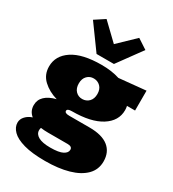

<svg xmlns="http://www.w3.org/2000/svg" viewBox="-236 -937 1140 1267"><g transform="rotate(30 333.5 -303.5)"><path d="M456.1 -134.3Q551.3 -134.3 599.9 -95.7Q648.4 -57.1 648.4 14.2Q648.4 76.2 606.2 118.7Q564 161.1 488.3 182.6Q412.6 204.1 311.5 204.1Q211.4 204.1 148.7 186.3Q85.9 168.5 56.9 138.9Q27.8 109.4 27.8 74.7Q27.8 48.3 47.6 26.9Q67.4 5.4 98.1 -4.4Q63 -32.7 63 -78.6Q63 -119.1 92 -146.7Q121.1 -174.3 174.8 -187.5Q109.4 -206.5 66.2 -247.1Q22.9 -287.6 22.9 -350.1Q22.9 -432.1 98.6 -482.2Q174.3 -532.2 319.8 -532.2Q396.5 -532.2 457 -512.7L660.2 -532.7V-381.3H598.6Q602.1 -366.2 602.1 -350.1Q602.1 -268.1 523.9 -218.5Q445.8 -168.9 301.3 -168.9Q266.1 -168.9 266.1 -151.9Q266.1 -134.3 301.3 -134.3ZM319.8 -428.7Q290 -429.2 269.5 -408.4Q249 -387.7 249 -351.1Q249 -314 269.3 -293Q289.6 -272 319.8 -272.5Q350.1 -272.9 370.4 -293.7Q390.6 -314.5 390.6 -351.1Q390.6 -387.2 370.4 -407.7Q350.1 -428.2 319.8 -428.7ZM176.3 47.4Q176.3 76.7 206.5 93.5Q236.8 110.4 296.9 110.4Q362.3 110.4 391.1 95.2Q419.9 80.1 419.9 56.6Q419.9 32.2 384.8 32.2H234.9Q205.1 32.2 179.7 28.3Q176.3 37.6 176.3 47.4ZM253.4 -577.6 120.1 -761.2 195.3 -810.5 319.8 -690.9 444.3 -810.5 519.5 -761.2 385.7 -577.6Z"/></g></svg>

Font: Bevan
Style: Regular
Weight: 400
Designer: Vernon Adams
Foundry: Vernon Adams
Version: Version 2.100; ttfautohint (v1.8.3)